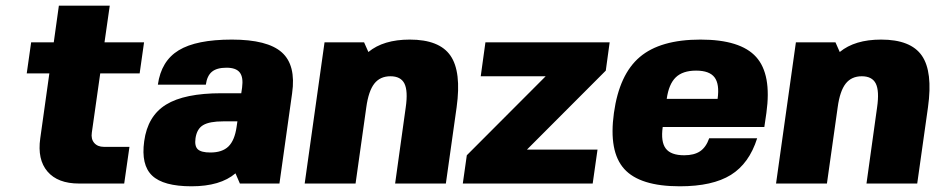

<svg xmlns="http://www.w3.org/2000/svg" viewBox="-20 -650 3312 680"><path d="M305.2 -180.2Q301.8 -157.7 313.7 -143.8Q325.7 -129.9 348.1 -129.9H438.5L419.9 0H259.8Q184.6 0 148.2 -42.5Q111.8 -85 122.6 -160.2L154.8 -390.1H74.7L90.3 -500H170.4L188.5 -629.9H368.7L350.1 -500H490.2L474.6 -390.1H335Z M490.7 -149.9Q502.9 -239.3 568.1 -279.5Q633.3 -319.8 764.6 -319.8H834.5L837.4 -339.8Q842.3 -376.5 829.1 -393.3Q815.9 -410.2 782.2 -410.2Q748 -410.2 730.7 -396Q713.4 -381.8 709 -350.1H539.1Q550.8 -434.1 613 -471.9Q675.3 -509.8 801.3 -509.8Q927.2 -509.8 978 -464.6Q1028.8 -419.4 1014.6 -319.8L969.7 0H829.6L814 -36.1Q760.3 9.8 658.2 9.8Q558.6 9.8 518.8 -28.1Q479 -65.9 490.7 -149.9ZM820.8 -220.2H770.5Q722.2 -220.2 699.7 -207Q677.2 -193.8 672.4 -160.2Q668.5 -132.3 680.7 -121.1Q692.9 -109.9 725.1 -109.9Q767.1 -109.9 789.1 -131.3Q811 -152.8 817.9 -200.2Z M1269.5 -500 1284.7 -465.8Q1337.9 -509.8 1431.2 -509.8Q1536.1 -509.8 1575.4 -452.9Q1614.7 -396 1597.2 -270L1559.1 0H1379.4L1417 -270Q1425.3 -328.1 1412.4 -354Q1399.4 -379.9 1362.8 -379.9Q1326.2 -379.9 1305.7 -353.8Q1285.2 -327.6 1277.3 -270L1239.3 0H1059.1L1129.4 -500Z M1846.2 -120.1H2096.2L2079.1 0H1619.1L1633.3 -100.1L1912.6 -379.9H1682.6L1699.2 -500H2139.2L2125.5 -399.9Z M2327.1 -200.2Q2319.8 -147.9 2337.9 -124Q2356 -100.1 2403.3 -100.1Q2438.5 -100.1 2459.5 -114.3Q2480.5 -128.4 2491.7 -160.2H2661.6Q2633.3 -70.8 2568.4 -30.5Q2503.4 9.8 2387.7 9.8Q2246.1 9.8 2190.7 -51.8Q2135.3 -113.3 2154.3 -250Q2173.3 -386.7 2246.1 -448.2Q2318.8 -509.8 2460.9 -509.8Q2602.5 -509.8 2658 -448.2Q2713.4 -386.7 2694.3 -250L2687 -200.2ZM2341.3 -299.8H2521.5Q2528.8 -352.1 2510.7 -376Q2492.7 -399.9 2445.3 -399.9Q2397.9 -399.9 2373.3 -376Q2348.6 -352.1 2341.3 -299.8Z M2939 -500 2954.1 -465.8Q3007.3 -509.8 3100.6 -509.8Q3205.6 -509.8 3244.9 -452.9Q3284.2 -396 3266.6 -270L3228.5 0H3048.8L3086.4 -270Q3094.7 -328.1 3081.8 -354Q3068.8 -379.9 3032.2 -379.9Q2995.6 -379.9 2975.1 -353.8Q2954.6 -327.6 2946.8 -270L2908.7 0H2728.5L2798.8 -500Z"/></svg>

Font: Fivo Sans Heavy
Style: Regular
Weight: 900
Designer: Alexander Slobzheninov
Foundry: Alexander Slobzheninov
Version: 1.0